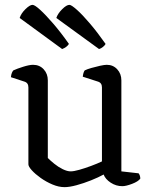

<svg xmlns="http://www.w3.org/2000/svg" viewBox="-20 -767 625 791"><path d="M246 4Q222 4 196 -7Q170 -18 147.5 -34Q125 -50 111 -65.5Q97 -81 97 -90V-407Q97 -426 80 -431L25 -449Q26 -460 29 -467Q32 -474 35 -477Q50 -484 75.5 -492Q101 -500 116 -500Q143 -500 160 -481.5Q177 -463 177 -436V-116Q187 -106 203.5 -92.5Q220 -79 238.5 -70Q257 -61 271 -61Q284 -61 307 -67.5Q330 -74 355.5 -83.5Q381 -93 400 -102V-407Q400 -426 383 -431L321 -451Q323 -469 329 -477Q339 -482 356.5 -487Q374 -492 392 -496Q410 -500 420 -500Q446 -500 463 -481.5Q480 -463 480 -436V-61L551 -53Q558 -44 558 -31Q549 -19 524 -9.5Q499 0 484 0Q458 0 436 -14.5Q414 -29 407 -48Q385 -36 355 -24Q325 -12 295.5 -4Q266 4 246 4ZM236 -565 61 -693Q67 -712 85 -729.5Q103 -747 114 -747Q123 -747 145.5 -726.5Q168 -706 199.5 -669.5Q231 -633 264 -586Q255 -572 236 -565ZM388 -565 212 -693Q218 -711 236 -729Q254 -747 266 -747Q274 -747 297 -726.5Q320 -706 351 -669.5Q382 -633 415 -586Q412 -580 404 -573.5Q396 -567 388 -565Z"/></svg>

Font: Texturina Light
Style: Regular
Weight: 300
Designer: Guillermo Torres Carreño
Foundry: Omnibus-Type
Version: Version 1.002; ttfautohint (v1.8.3)